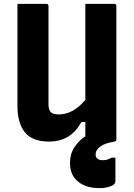

<svg xmlns="http://www.w3.org/2000/svg" viewBox="-20 -720 690 990"><path d="M232 10Q147 10 108.5 -37.5Q70 -85 70 -174V-700H219Q230 -700 230 -689V-184Q230 -154 241.5 -142Q253 -130 283 -130Q357 -130 420 -205V-700H569Q580 -700 580 -689V0Q580 3 578 6Q576 9 567 11Q521 18 497 35.5Q473 53 473 76Q473 106 511 106Q534 106 555 93H575V215Q575 231 550.5 240.5Q526 250 493 250Q423 250 382 216Q341 182 341 121Q341 73 364 38.5Q387 4 420 -17V-91H400Q373 -42 332 -16Q291 10 232 10Z"/></svg>

Font: Recursive Sn Lnr St XBd
Style: Regular
Weight: 800
Version: Version 1.079;hotconv 1.0.112;makeotfexe 2.5.65598; ttfautoh